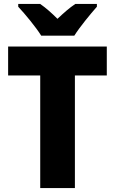

<svg xmlns="http://www.w3.org/2000/svg" viewBox="-20 -949 580 969"><path d="M188 -769H355C382 -812 437 -879 469 -915V-929H360C330 -909 303 -885 270 -854C239 -885 213 -908 183 -929H72V-915C106 -879 162 -811 188 -769ZM358 0V-568H519V-714H21V-568H183V0Z"/></svg>

Font: Noto Sans Bengali SemiCondensed ExtraBold
Style: Regular
Weight: 800
Width: 4
Designer: Joana Ranito - Universal Thirst; Jelle Bosma - Monotype Design Team
Foundry: Universal Thirst ehf.
Version: Version 3.000